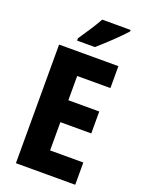

<svg xmlns="http://www.w3.org/2000/svg" viewBox="-171 -1008 810 1086"><g transform="rotate(20 234.5 -465.0)"><path d="M420 -921V-930H249C225 -886 189 -832 156 -784V-770H263C312 -812 388 -884 420 -921ZM425 0V-134H225V-304H411V-436H225V-582H425V-714H68V0Z"/></g></svg>

Font: Noto Sans Thai Looped Condensed ExtraBold
Style: Regular
Weight: 800
Width: 3
Designer: Sasikarn Vongin, Ben Mitchell
Foundry: The Fontpad Ltd
Version: Version 1.001